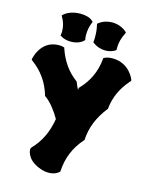

<svg xmlns="http://www.w3.org/2000/svg" viewBox="-150 -946 788 1014"><g transform="rotate(15 244.0 -439.5)"><path d="M511 -600C511 -599 482 -683 386 -683C360 -683 345 -675 344 -674L338 -671V-664C331 -596 305 -539 257 -489L254 -486V-482C254 -479 253 -477 253 -475C246 -487 241 -500 237 -511L233 -517C184 -553 149 -602 127 -666L125 -672L119 -674C118 -674 109 -677 96 -677C-8 -677 -24 -566 -24 -571V-565L-19 -561C36 -521 72 -469 92 -404L93 -399L96 -397C127 -376 159 -333 180 -296V-295C168 -222 140 -164 94 -117L90 -108C90 -105 89 -53 161 -24C182 -15 200 -12 215 -12C251 -12 270 -29 271 -31L275 -34V-39C279 -110 305 -172 352 -225L355 -228V-232C359 -297 383 -357 429 -416L432 -419V-422C438 -483 463 -538 508 -589L512 -594ZM413 -839C392 -856 365 -866 336 -866C311 -866 285 -858 266 -843L260 -839L261 -832C266 -812 268 -791 268 -771C268 -762 268 -754 267 -745L266 -739L271 -735C290 -721 314 -713 338 -713C357 -713 375 -718 390 -727L395 -731V-737C395 -740 395 -743 395 -746C395 -771 402 -797 416 -825L419 -833ZM229 -847C216 -860 191 -867 162 -867C127 -867 94 -856 74 -838L68 -832L72 -825C86 -801 92 -777 92 -753C92 -747 92 -742 91 -736L90 -728L96 -725C109 -716 129 -711 150 -711C178 -711 203 -720 218 -735L222 -739L221 -744C219 -752 219 -760 219 -769C219 -790 223 -812 232 -835L235 -842Z"/></g></svg>

Font: Hanalei Fill
Style: Regular
Weight: 400
Designer: Astigmatic (AOETI)
Foundry: Astigmatic (AOETI)
Version: Version 1.000